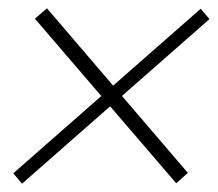

<svg xmlns="http://www.w3.org/2000/svg" viewBox="-20 -551 524 462"><path d="M12 -134 463 -530 484 -505 33 -109ZM93 -531 432 -135 404 -110 64 -506Z"/></svg>

Font: Brygada 1918
Style: Italic
Weight: 400
Italic angle: -8°
Designer: Mateusz Machalski | Borys Kosmynka | Przemek Hoffer
Foundry: NIEPODLEGLA 2018
Version: Version 3.006